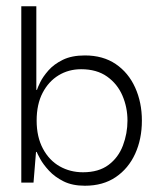

<svg xmlns="http://www.w3.org/2000/svg" viewBox="-20 -583 506 613"><path d="M251 10Q211 10 183 -4Q155 -18 136.5 -38Q118 -58 108.5 -75.5Q99 -93 97 -98H95L87 0H48V-563H96V-296H98Q100 -303 108.5 -320.5Q117 -338 134.5 -358Q152 -378 180.5 -392Q209 -406 251 -406Q309 -406 349.5 -378.5Q390 -351 411.5 -303.5Q433 -256 433 -198Q433 -139 411.5 -92Q390 -45 349.5 -17.5Q309 10 251 10ZM245 -33Q295 -33 326.5 -56.5Q358 -80 372.5 -118.5Q387 -157 387 -198Q387 -240 371 -277.5Q355 -315 322 -338.5Q289 -362 239 -362Q199 -362 167 -342.5Q135 -323 116 -286.5Q97 -250 97 -198Q97 -146 117 -108.5Q137 -71 170.5 -52Q204 -33 245 -33Z"/></svg>

Font: Darker Grotesque Light
Style: Regular
Weight: 400
Version: Version 1.000;gftools[0.9.28]